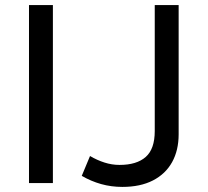

<svg xmlns="http://www.w3.org/2000/svg" viewBox="-20 -720 816 755"><path d="M94 0V-700H188V0ZM461 15Q417.5 15 377.5 3.8Q337.5 -7.5 301.5 -28.5L334 -106.5Q362 -90 391 -80.8Q420 -71.5 450 -71.5Q517.5 -71.5 553 -102.8Q588.5 -134 588.5 -204.5V-700H682.5V-192Q682.5 -129 656.8 -82.5Q631 -36 581.5 -10.5Q532 15 461 15Z"/></svg>

Font: Geologica Roman Light
Style: Regular
Weight: 300
Designer: Sindre Bremnes, Frode Helland
Foundry: Monokrom Skriftforlag AS
Version: Version 1.010;gftools[0.9.28]